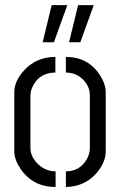

<svg xmlns="http://www.w3.org/2000/svg" viewBox="-20 -746 479 767"><path d="M255.9 -577.1 292 -725.6H354.5L300.8 -577.1ZM150.4 -577.1 186.5 -725.6H249L195.3 -577.1ZM37.1 -141.6V-377.9Q37.1 -422.9 78.1 -466.8Q127 -518.6 201.2 -518.6V-456.1Q139.6 -456.1 112.3 -404.3Q101.6 -383.8 101.6 -365.2V-154.3Q101.6 -117.2 136.7 -85.9Q166 -61.5 202.1 -61.5V1Q111.3 1 61.5 -72.3Q37.1 -109.4 37.1 -141.6ZM243.2 1V-61.5Q299.8 -61.5 328.1 -112.3Q338.9 -133.8 338.9 -152.3V-365.2Q338.9 -406.2 303.7 -435.5Q277.3 -456.1 243.2 -456.1V-518.6Q332 -518.6 378.9 -446.3Q402.3 -410.2 402.3 -377.9V-141.6Q402.3 -95.7 363.3 -51.8Q315.4 0 243.2 1Z"/></svg>

Font: Post No Bills Colombo Medium
Style: Regular
Weight: 500
Designer: Kosala Senevirathne, Siva Puranthara, Lasantha Premarathna, Tharique Azeez
Foundry: Mooniak
Version: Version 1.220 ; ttfautohint (v1.6)